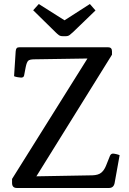

<svg xmlns="http://www.w3.org/2000/svg" viewBox="-20 -1015 640 955"><path d="M64 -80Q40 -80 40 -105V-125L415 -724L152 -720Q128 -720 120.5 -713Q113 -706 108 -682L100 -640Q98 -629 85 -629Q80 -629 68 -631Q56 -633 50 -636L58 -760Q59 -771 63 -775.5Q67 -780 78 -780H517Q537 -780 537 -760V-743L161 -138L440 -143Q469 -144 483.5 -156Q498 -168 507 -190L527 -240Q532 -251 542 -251Q547 -251 558 -248.5Q569 -246 575 -243L550 -104Q545 -80 522 -80ZM145 -964 173 -995 301 -914 427 -995 455 -963 343 -855Q334 -847 326.5 -841Q319 -835 307 -835H292Q280 -835 272.5 -840.5Q265 -846 256 -855Z"/></svg>

Font: Gowun Batang
Style: Bold
Weight: 700
Designer: Yanghee Ryu
Foundry: Yanghee Ryu
Version: Version 2.000